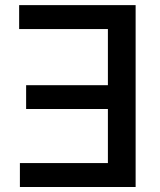

<svg xmlns="http://www.w3.org/2000/svg" viewBox="-20 -748 641 768"><path d="M522.5 -727.5V0H59.6V-95.7H411.6V-312H84.5V-407.2H411.6V-631.8H56.6V-727.5Z"/></svg>

Font: Inter 17pt Medium
Style: Regular
Weight: 500
Version: Version 4.001;git-66647c0bb